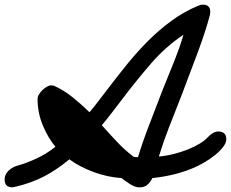

<svg xmlns="http://www.w3.org/2000/svg" viewBox="-45 -762 996 828"><path d="M13 45Q11 45 11 45.5Q11 46 9 46Q-25 46 -25 12Q-25 -9 -9.5 -24.5Q6 -40 25 -46Q68 -58 111.5 -78Q155 -98 194 -129Q163 -166 140 -220.5Q117 -275 117 -335Q117 -345 123.5 -355.5Q130 -366 139 -374.5Q148 -383 158 -388.5Q168 -394 175 -394Q176 -394 179.5 -393.5Q183 -393 186 -393Q229 -374 267 -343.5Q305 -313 341 -278Q364 -305 384 -332Q404 -359 427 -388Q465 -438 506.5 -489Q548 -540 594.5 -586.5Q641 -633 694 -672Q747 -711 809 -737Q815 -739 819 -740.5Q823 -742 830 -742Q862 -742 862 -710Q862 -708 861.5 -708Q861 -708 861 -707V-700Q842 -628 808 -536.5Q774 -445 738 -351Q708 -275 683.5 -212Q659 -149 640 -87Q674 -90 706.5 -98.5Q739 -107 766.5 -118Q794 -129 816 -142.5Q838 -156 851 -170Q861 -181 873 -188Q885 -195 896 -195Q931 -195 931 -161Q931 -146 917 -128Q903 -110 882 -93Q861 -76 835 -61Q809 -46 785 -36Q743 -19 701 -9Q659 1 612 6Q605 21 592 33.5Q579 46 557 46Q537 46 515 31.5Q493 17 479 6Q419 2 359 -20Q299 -42 254 -75Q203 -32 147.5 -2.5Q92 27 19 44ZM254 -182Q260 -188 263 -192Q265 -194 265 -194Q265 -194 265 -194Q265 -194 265.5 -195Q266 -196 270 -200Q248 -221 225.5 -241.5Q203 -262 181 -279L220 -305Q238 -234 290 -182ZM390 -226Q391 -223 394 -222Q390 -217 386.5 -213Q383 -209 380 -205L379 -239Q382 -236 384.5 -232.5Q387 -229 390 -226ZM481 -333Q459 -304 437.5 -276Q416 -248 394 -222Q426 -186 459.5 -150.5Q493 -115 531 -86Q536 -85 540.5 -84.5Q545 -84 550 -84Q570 -150 599 -225Q628 -300 657 -376Q673 -416 685.5 -446.5Q698 -477 708.5 -503.5Q719 -530 728 -555.5Q737 -581 746 -612Q668 -560 604 -485.5Q540 -411 481 -333ZM309 -162V-164Q311 -162 311 -162L343 -161L330 -148Q370 -120 424 -105L399 -63Q380 -81 361 -101Q342 -121 324 -141Q322 -139 322 -139Q318 -135 316.5 -133Q315 -131 311 -127L309 -158Q307 -160 306 -162Z"/></svg>

Font: Discipuli Britannica Bold
Style: Regular
Weight: 700
Designer: Peter Wiegel
Foundry: Peter Wiegel
Version: Version 0.001 2009